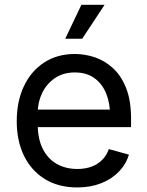

<svg xmlns="http://www.w3.org/2000/svg" viewBox="-20 -781 623 812"><path d="M306.6 11.7Q227.5 11.7 170.2 -23.4Q112.8 -58.6 81.8 -121.6Q50.8 -184.6 50.8 -268.6Q50.8 -352.5 81.1 -416.5Q111.3 -480.5 166.7 -516.6Q222.2 -552.7 296.4 -552.7Q339.8 -552.7 382.1 -538.3Q424.3 -523.9 458.7 -491.9Q493.2 -460 513.7 -407.7Q534.2 -355.5 534.2 -279.8V-243.2H110.4V-317.4H486.8L445.8 -290Q445.8 -343.8 429 -385.5Q412.1 -427.2 378.9 -450.9Q345.7 -474.6 296.4 -474.6Q247.1 -474.6 211.9 -450.4Q176.8 -426.3 158.2 -387.5Q139.6 -348.6 139.6 -304.2V-254.9Q139.6 -194.3 160.6 -152.1Q181.6 -109.9 219.5 -88.1Q257.3 -66.4 307.1 -66.4Q339.4 -66.4 365.7 -75.7Q392.1 -85 411.1 -103.8Q430.2 -122.6 440.4 -150.4L525.4 -127Q512.7 -85.9 482.4 -54.7Q452.1 -23.4 407.5 -5.9Q362.8 11.7 306.6 11.7ZM255.9 -617.2 324.2 -760.7H422.4L327.6 -617.2Z"/></svg>

Font: Adwaita Sans
Style: Regular
Weight: 400
Designer: Rasmus Andersson
Foundry: rsms
Version: Version 4.001;git-9221beed3